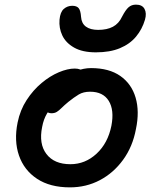

<svg xmlns="http://www.w3.org/2000/svg" viewBox="-20 -797 660 829"><path d="M282 12Q196 12 140 -25Q84 -62 62 -125.5Q40 -189 56 -268Q67 -322 95 -365Q123 -408 159.5 -438.5Q196 -469 234 -485Q272 -501 303 -501Q316 -501 326.5 -497Q337 -493 343 -485Q349 -477 346 -463Q340 -437 326 -417Q312 -397 277 -384Q245 -370 221.5 -351Q198 -332 183 -307Q168 -282 162 -249Q147 -176 180.5 -132Q214 -88 284 -88Q348 -88 397 -133.5Q446 -179 461 -254Q474 -322 449.5 -361.5Q425 -401 369 -401Q340 -401 320 -389Q300 -377 275 -357Q257 -342 246 -331Q235 -320 225.5 -314Q216 -308 202 -308Q186 -308 176 -320.5Q166 -333 172 -360Q176 -384 196.5 -409.5Q217 -435 246 -456Q275 -477 308 -490Q341 -503 373 -503Q451 -503 499.5 -469Q548 -435 565.5 -375.5Q583 -316 567 -240Q553 -164 511.5 -107Q470 -50 411 -19Q352 12 282 12ZM394 -571Q336 -571 300 -591.5Q264 -612 249 -644Q234 -676 237 -712Q240 -745 255.5 -758.5Q271 -772 292 -772Q311 -772 319.5 -762Q328 -752 330 -724Q332 -696 351 -682Q370 -668 404 -668Q442 -668 467.5 -681.5Q493 -695 507 -725Q522 -754 535 -765.5Q548 -777 567 -777Q594 -777 604 -758.5Q614 -740 606 -712Q594 -671 567.5 -639Q541 -607 498 -589Q455 -571 394 -571Z"/></svg>

Font: Shantell Sans Medium
Style: Italic
Weight: 500
Italic angle: -11°
Designer: Stephen Nixon, Anya Danilova, Shantell Martin
Foundry: Arrow Type
Version: Version 1.011;[c5ecc13dd]